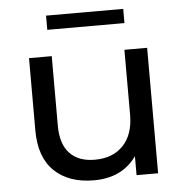

<svg xmlns="http://www.w3.org/2000/svg" viewBox="-51 -752 779 808"><g transform="rotate(-5 338.5 -348.0)"><path d="M499 -702V-642H173V-702ZM489 -530H585V0H494V-80Q433 6 314 6Q208 6 147 -52.5Q86 -111 86 -225V-530H182V-236Q182 -159 219 -119.5Q256 -80 325 -80Q401 -80 445 -126Q489 -172 489 -256Z"/></g></svg>

Font: Montserrat
Style: Regular
Weight: 500
Designer: Julieta Ulanovsky
Foundry: Julieta Ulanovsky
Version: Version 7.200;PS 007.200;hotconv 1.0.88;makeotf.lib2.5.64775